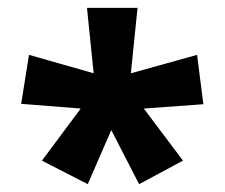

<svg xmlns="http://www.w3.org/2000/svg" viewBox="-20 -871 574 490"><path d="M331 -851H202L219 -684L54 -731L34 -606L186 -594L87 -461L204 -401L264 -539L335 -401L447 -461L347 -594L499 -605L483 -731L314 -684Z"/></svg>

Font: Noto Sans Tamil UI ExtraCondensed ExtraBold
Style: Regular
Weight: 800
Width: 2
Designer: Jelle Bosma - Monotype Design Team
Foundry: Monotype Imaging Inc.
Version: Version 2.004